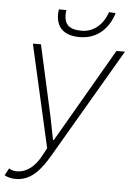

<svg xmlns="http://www.w3.org/2000/svg" viewBox="-66 -889 653 945"><g transform="rotate(5 260.5 -417.0)"><path d="M47 12C124 12 170 -46 212 -117L529 -659H487L283 -307L218 -195H214L192 -307L114 -659H74L189 -152L165 -108C139 -62 101 -26 49 -26C36 -26 21 -30 11 -37L-8 -1C8 7 26 12 47 12ZM300 -711C396 -711 446 -777 467 -844L434 -846C416 -792 374 -743 306 -743C241 -743 222 -772 222 -814C222 -822 222 -826 224 -838H187C185 -826 185 -819 185 -811C185 -755 217 -711 300 -711Z"/></g></svg>

Font: Source Sans Pro Light
Style: Italic
Weight: 300
Italic angle: -11°
Designer: Paul D. Hunt
Foundry: Adobe Systems Incorporated
Version: Version 3.006;hotconv 1.0.111;makeotfexe 2.5.65597